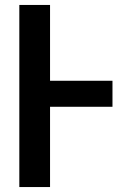

<svg xmlns="http://www.w3.org/2000/svg" viewBox="-20 -755 540 775"><path d="M58 0V-735H182V-429H434V-324H182V0Z"/></svg>

Font: Iosevka SS18 Extrabold
Style: Regular
Weight: 800
Monospace: yes
Designer: Belleve Invis
Foundry: Belleve Invis
Version: Version 25.1.1; ttfautohint (v1.8.4)